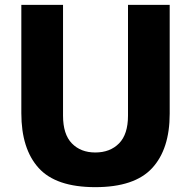

<svg xmlns="http://www.w3.org/2000/svg" viewBox="-20 -762 779 792"><path d="M68 -295V-742H240V-285Q240 -208 276.5 -170.5Q313 -133 373 -133Q434 -133 471 -170.5Q508 -208 508 -285V-742H680V-293Q680 -147 607.5 -68.5Q535 10 373 10Q211 10 139.5 -69Q68 -148 68 -295Z"/></svg>

Font: Morrison
Style: Bold
Weight: 700
Designer: Pablo Impallari, Rodrigo Fuenzalida (Modified by Dan O. Williams)
Version: Version 0.03;June 6, 2019;FontCreator 11.5.0.2425 64-bit; tt